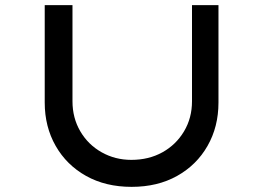

<svg xmlns="http://www.w3.org/2000/svg" viewBox="-20 -721 1023 747"><path d="M492 6Q391 6 315 -36.5Q239 -79 196.5 -153.5Q154 -228 154 -322V-701H262V-327Q262 -262 292.5 -210Q323 -158 375.5 -128.5Q428 -99 491 -99Q559 -99 612 -128.5Q665 -158 696 -210Q727 -262 727 -327V-701H830V-322Q830 -228 787.5 -153.5Q745 -79 669 -36.5Q593 6 492 6Z"/></svg>

Font: Lexend Tera
Style: Regular
Weight: 400
Designer: Bonnie Shaver-Troup, Thomas Jockin
Foundry: Lexend
Version: Version 1.007